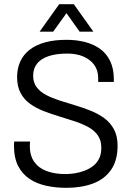

<svg xmlns="http://www.w3.org/2000/svg" viewBox="-20 -889 629 921"><path d="M298 12Q247 12 201.5 2Q156 -8 121.5 -31Q87 -54 67 -93Q47 -132 47 -191Q47 -197 47.5 -201Q48 -205 48 -210H124Q124 -206 123.5 -200Q123 -194 123 -188Q123 -143 144 -113Q165 -83 203.5 -68.5Q242 -54 294 -54Q314 -54 337.5 -57.5Q361 -61 384 -69.5Q407 -78 425.5 -92Q444 -106 455 -127.5Q466 -149 466 -180Q466 -216 449 -240Q432 -264 403.5 -279.5Q375 -295 339 -307Q303 -319 264.5 -330.5Q226 -342 190 -356Q154 -370 125 -390.5Q96 -411 79 -442.5Q62 -474 62 -519Q62 -561 77.5 -594.5Q93 -628 123 -651Q153 -674 197 -686Q241 -698 299 -698Q348 -698 389.5 -687Q431 -676 461.5 -653.5Q492 -631 509 -595Q526 -559 526 -509V-496H451V-514Q451 -551 432.5 -577Q414 -603 381 -617.5Q348 -632 303 -632Q249 -632 212.5 -619.5Q176 -607 157.5 -583.5Q139 -560 139 -526Q139 -493 156 -470.5Q173 -448 202 -433Q231 -418 267 -406.5Q303 -395 341.5 -383.5Q380 -372 416 -357.5Q452 -343 481 -321.5Q510 -300 527 -268Q544 -236 544 -190Q544 -119 512.5 -74Q481 -29 425.5 -8.5Q370 12 298 12ZM170 -737 264 -869H334L428 -737H362L281 -851H317L235 -737Z"/></svg>

Font: Archivo SemiCondensed Light
Style: Regular
Weight: 300
Width: 4
Designer: Hector Gatti
Foundry: Omnibus-Type
Version: Version 2.001